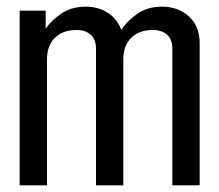

<svg xmlns="http://www.w3.org/2000/svg" viewBox="-20 -556 658 576"><path d="M39 0V-524H117V-470Q134 -495 164.5 -515.5Q195 -536 237 -536Q275 -536 303.5 -517.5Q332 -499 344 -466Q360 -492 391 -514Q422 -536 466 -536Q515 -536 547 -506.5Q579 -477 579 -427V0H497V-410Q497 -438 481 -452Q465 -466 439 -466Q397 -466 373.5 -442.5Q350 -419 350 -378V0H268V-410Q268 -438 252 -452Q236 -466 210 -466Q168 -466 144.5 -442.5Q121 -419 121 -378V0Z"/></svg>

Font: Fragment Mono SC
Style: Regular
Weight: 400
Monospace: yes
Designer: Wei Huang based on Nimbus Sans by URW Studio, based on Helvetica by Max Miedinger.
Foundry: Wei Huang
Version: Version 1.012; ttfautohint (v1.8.4.7-5d5b)